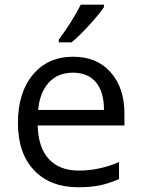

<svg xmlns="http://www.w3.org/2000/svg" viewBox="-20 -786 601 816"><path d="M312 9.8Q193.4 9.8 124.8 -62.5Q56.2 -134.8 56.2 -263.2Q56.2 -392.6 119.9 -468.8Q183.6 -544.9 291 -544.9Q391.6 -544.9 450.2 -478.8Q508.8 -412.6 508.8 -304.2V-252.9H140.1Q142.6 -158.7 187.7 -109.9Q232.9 -61 314.9 -61Q401.4 -61 485.8 -97.2V-24.9Q442.9 -6.3 404.5 1.7Q366.2 9.8 312 9.8ZM290 -477.1Q225.6 -477.1 187.3 -435.1Q148.9 -393.1 142.1 -318.8H421.9Q421.9 -395.5 387.7 -436.3Q353.5 -477.1 290 -477.1ZM230 -618.2Q253.4 -648.4 280.5 -691.4Q307.6 -734.4 323.2 -766.1H421.9V-755.9Q400.4 -724.1 357.9 -677.7Q315.4 -631.3 284.2 -606H230Z"/></svg>

Font: f5_51262 
Style: Regular
Weight: 400
Foundry: Ascender Corporation
Version: Version 1.10